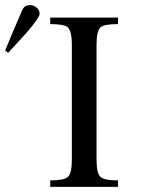

<svg xmlns="http://www.w3.org/2000/svg" viewBox="-50 -731 560 751"><path d="M411.6 0H146.5V-25.4Q200.2 -25.4 215.6 -38.8Q231 -52.2 231 -108.4V-556.2Q231 -610.8 213.9 -625Q200.2 -636.7 146.5 -636.7V-662.1H411.6V-636.7Q358.4 -636.7 344.2 -625Q327.6 -610.8 327.6 -556.2V-108.4Q327.6 -53.7 342.3 -39.6Q356.9 -25.4 411.6 -25.4ZM105 -677.2Q105 -662.1 51.8 -600.6Q17.1 -562.5 -18.1 -524.4L-29.8 -533.2Q-8.3 -587.9 38.1 -693.8Q46.9 -711.4 68.4 -710.9Q82 -710.9 93.5 -701.2Q105 -691.4 105 -677.2Z"/></svg>

Font: Accordance
Style: Regular
Weight: 400
Version: Version 1.1 (build May 11, 2018) Miklal Software Solutions, 